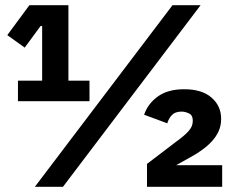

<svg xmlns="http://www.w3.org/2000/svg" viewBox="-20 -718 899 738"><path d="M49 -329V-408H142V-618H136L75 -535L8 -583L93 -698H243V-408H324V-329ZM114 0 643 -698H751L222 0ZM834 0H545V-88L654 -171Q673 -185 685.5 -195.5Q698 -206 706 -215.5Q714 -225 717.5 -234Q721 -243 721 -254V-255Q721 -275 706.5 -282Q692 -289 678 -289Q653 -289 640.5 -275.5Q628 -262 623 -244L534 -277Q548 -319 586.5 -347Q625 -375 688 -375Q756 -375 793 -343Q830 -311 830 -261Q830 -235 820.5 -214Q811 -193 795 -175.5Q779 -158 758.5 -143Q738 -128 716 -116L657 -83H834Z"/></svg>

Font: IBM Plex Sans Hebrew
Style: Bold
Weight: 700
Designer: Mike Abbink, Paul van der Laan, Pieter van Rosmalen, Yanek Iontef
Foundry: Bold Monday
Version: Version 1.2